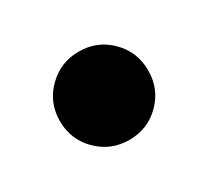

<svg xmlns="http://www.w3.org/2000/svg" viewBox="-56 -441 375 346"><g transform="rotate(-30 132.0 -268.0)"><path d="M131.8 -176.8Q93.8 -176.8 66.9 -203.4Q40 -230 40 -268.6Q40 -307.1 66.9 -333.7Q93.8 -360.4 131.8 -360.4Q170.4 -360.4 197 -333.7Q223.6 -307.1 223.6 -268.6Q223.6 -230 197 -203.4Q170.4 -176.8 131.8 -176.8Z"/></g></svg>

Font: Reddit Sans ExtraBold
Style: Regular
Weight: 800
Designer: Stephen Hutchings
Foundry: Reddit
Version: Version 1.014; ttfautohint (v1.8.4.7-5d5b)